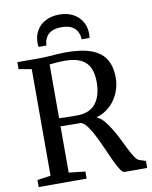

<svg xmlns="http://www.w3.org/2000/svg" viewBox="-103 -1051 889 1126"><g transform="rotate(-10 342.0 -488.0)"><path d="M34.5 0V-42L114.5 -53.5V-688L38.5 -701.5V-743H165.5Q197.5 -743 225.2 -745Q253 -747 278 -748.8Q303 -750.5 327.5 -750.5Q425.5 -750.5 483.2 -727.5Q541 -704.5 566 -660.8Q591 -617 591 -554.5Q591 -508.5 573.5 -465.5Q556 -422.5 522.2 -390.2Q488.5 -358 439.5 -343.5Q462.5 -334 483 -310Q503.5 -286 522.2 -254.5Q541 -223 557.8 -189.2Q574.5 -155.5 589.2 -126Q604 -96.5 617.5 -77Q631 -57.5 642.5 -54L680.5 -41.5V0H547Q534.5 0 520.2 -21.8Q506 -43.5 489.8 -78.5Q473.5 -113.5 456 -153.5Q438.5 -193.5 420 -230.5Q401.5 -267.5 382.5 -294Q363.5 -320.5 344 -327Q333.5 -327 316 -327.2Q298.5 -327.5 279.8 -327.5Q261 -327.5 245.5 -327.8Q230 -328 222.5 -328.5V-53L320 -42V0ZM333 -374.5Q378 -374.5 410 -393.8Q442 -413 459.2 -451.8Q476.5 -490.5 476.5 -548Q476.5 -596 461.5 -630.8Q446.5 -665.5 410.5 -684.2Q374.5 -703 311.5 -703Q294 -703 278.5 -702Q263 -701 249 -699.5Q235 -698 222.5 -697V-377Q237 -376 259 -375.2Q281 -374.5 301.8 -374.5Q322.5 -374.5 333 -374.5ZM328 -975.5Q375 -975.5 409.5 -957.2Q444 -939 463 -907Q482 -875 482 -834Q482 -828 481.5 -821.8Q481 -815.5 480 -809.5H432.5Q432.5 -812.5 432.5 -817Q432.5 -821.5 431.5 -826.5Q428.5 -844.5 418.2 -861.2Q408 -878 386.5 -889Q365 -900 328 -900Q291.5 -900 270 -889Q248.5 -878 238.2 -861.2Q228 -844.5 225 -826.5Q224.5 -821.5 224.2 -817Q224 -812.5 224 -809.5H176.5Q175.5 -815.5 175 -821.8Q174.5 -828 174.5 -834Q174.5 -875 193.2 -907Q212 -939 246.8 -957.2Q281.5 -975.5 328 -975.5Z"/></g></svg>

Font: Merriweather 48pt
Style: Regular
Weight: 400
Version: Version 2.100